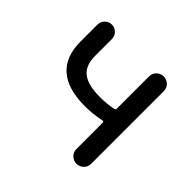

<svg xmlns="http://www.w3.org/2000/svg" viewBox="-137 -694 844 844"><g transform="rotate(45 285.5 -271.5)"><path d="M388.7 -45.9V-210Q388.7 -216.8 381.8 -215.8Q331.1 -205.1 282.2 -205.1Q67.4 -205.1 67.4 -393.6V-498Q67.4 -516.6 80.6 -529.8Q93.8 -543 112.3 -543Q130.9 -543 144 -529.8Q157.2 -516.6 157.2 -498V-393.6Q157.2 -334 191.4 -307.1Q225.6 -280.3 300.8 -280.3Q341.8 -280.3 381.8 -288.1Q388.7 -290 388.7 -296.9V-497.1Q388.7 -516.6 402.3 -529.8Q416 -543 434.6 -543Q453.1 -543 466.8 -529.8Q480.5 -516.6 480.5 -497.1V-45.9Q480.5 -26.4 466.8 -13.2Q453.1 0 434.6 0Q416 0 402.3 -13.2Q388.7 -26.4 388.7 -45.9Z"/></g></svg>

Font: Gen Jyuu Gothic Regular
Style: Regular
Weight: 400
Designer: [Source Han Sans]
Ryoko NISHIZUKA  (kana & ideographs); Paul D. Hunt (Latin, Greek & Cyrillic); Wenlong ZHANG  (bopomofo
Version: Version 1.002.20150607